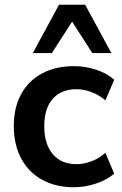

<svg xmlns="http://www.w3.org/2000/svg" viewBox="-20 -777 512 807"><path d="M291 10Q214 10 157 -21.5Q100 -53 69 -111Q38 -169 38 -247Q38 -325 69 -381.5Q100 -438 157 -468.5Q214 -499 291 -499Q338 -499 384 -484Q430 -469 460 -442L423 -355Q397 -378 364.5 -390Q332 -402 302 -402Q237 -402 201.5 -361.5Q166 -321 166 -246Q166 -172 201.5 -129.5Q237 -87 302 -87Q331 -87 364 -99Q397 -111 423 -135L460 -47Q430 -21 383.5 -5.5Q337 10 291 10ZM118 -554 228 -757H338L448 -554H368L283 -686L198 -554Z"/></svg>

Font: NunitoSans3
Style: Bold
Weight: 700
Designer: Vernon Adams
Foundry: Vernon Adams
Version: Version 3.101;gftools[0.9.27]